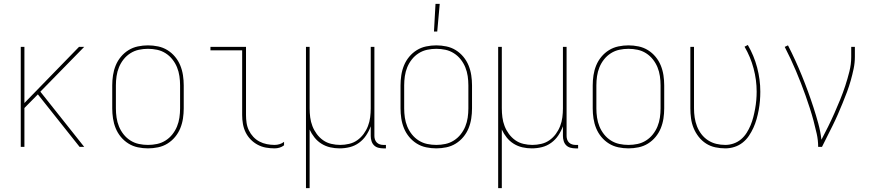

<svg xmlns="http://www.w3.org/2000/svg" viewBox="-20 -764 4540 999"><path d="M418 0H394L177 -273L107 -202V0H88V-520H107V-228L391 -520H418L190 -287Z M750 8Q724 8 697.5 2.5Q671 -3 648.5 -17Q626 -31 609 -51.5Q592 -72 582 -96.5Q572 -121 568 -147.5Q564 -174 564 -200V-320Q564 -346 568 -372.5Q572 -399 582 -423.5Q592 -448 609 -468.5Q626 -489 648.5 -503Q671 -517 697.5 -522.5Q724 -528 750 -528Q776 -528 802.5 -522.5Q829 -517 851.5 -503Q874 -489 891 -468.5Q908 -448 918 -423.5Q928 -399 932 -372.5Q936 -346 936 -320V-200Q936 -174 932 -147.5Q928 -121 918 -96.5Q908 -72 891 -51.5Q874 -31 851.5 -17Q829 -3 802.5 2.5Q776 8 750 8ZM750 -10Q774 -10 797.5 -15Q821 -20 841.5 -33Q862 -46 877 -65Q892 -84 901 -106Q910 -128 913.5 -152Q917 -176 917 -200V-320Q917 -344 913.5 -368Q910 -392 901 -414Q892 -436 877 -455Q862 -474 841.5 -487Q821 -500 797.5 -505Q774 -510 750 -510Q726 -510 702.5 -505Q679 -500 658.5 -487Q638 -474 623 -455Q608 -436 599 -414Q590 -392 586.5 -368Q583 -344 583 -320V-200Q583 -176 586.5 -152Q590 -128 599 -106Q608 -84 623 -65Q638 -46 658.5 -33Q679 -20 702.5 -15Q726 -10 750 -10Z M1409 8Q1386 8 1363.5 4Q1341 0 1320.5 -11Q1300 -22 1284 -38.5Q1268 -55 1258 -75.5Q1248 -96 1244 -119Q1240 -142 1240 -165V-502H1075V-520H1260V-165Q1260 -145 1263 -124.5Q1266 -104 1275 -85.5Q1284 -67 1298 -52Q1312 -37 1330 -27.5Q1348 -18 1368.5 -14Q1389 -10 1409 -10Q1422 -10 1435 -14Q1448 -18 1458 -26V-8Q1448 0 1435 4Q1422 8 1409 8Z M1572 215V-520H1591V-200Q1591 -177 1594 -153.5Q1597 -130 1605.5 -108Q1614 -86 1628 -67Q1642 -48 1661 -34.5Q1680 -21 1703.5 -15.5Q1727 -10 1750 -10Q1773 -10 1796.5 -15.5Q1820 -21 1839 -34.5Q1858 -48 1872 -67Q1886 -86 1894.5 -108Q1903 -130 1906 -153.5Q1909 -177 1909 -200V-520H1928V-56Q1928 -47 1931 -38Q1934 -29 1940.5 -22.5Q1947 -16 1956 -13Q1965 -10 1974 -10H1988V8H1974Q1961 8 1948 4.5Q1935 1 1926 -8Q1917 -17 1913 -30Q1909 -43 1909 -56V-107Q1900 -82 1885 -59.5Q1870 -37 1848 -21Q1826 -5 1800 1.5Q1774 8 1747 8Q1722 8 1698 2.5Q1674 -3 1653 -16Q1632 -29 1616.5 -48.5Q1601 -68 1591 -90V215Z M2250 8Q2224 8 2197.5 2.5Q2171 -3 2148.5 -17Q2126 -31 2109 -51.5Q2092 -72 2082 -96.5Q2072 -121 2068 -147.5Q2064 -174 2064 -200V-320Q2064 -346 2068 -372.5Q2072 -399 2082 -423.5Q2092 -448 2109 -468.5Q2126 -489 2148.5 -503Q2171 -517 2197.5 -522.5Q2224 -528 2250 -528Q2276 -528 2302.5 -522.5Q2329 -517 2351.5 -503Q2374 -489 2391 -468.5Q2408 -448 2418 -423.5Q2428 -399 2432 -372.5Q2436 -346 2436 -320V-200Q2436 -174 2432 -147.5Q2428 -121 2418 -96.5Q2408 -72 2391 -51.5Q2374 -31 2351.5 -17Q2329 -3 2302.5 2.5Q2276 8 2250 8ZM2250 -10Q2274 -10 2297.5 -15Q2321 -20 2341.5 -33Q2362 -46 2377 -65Q2392 -84 2401 -106Q2410 -128 2413.5 -152Q2417 -176 2417 -200V-320Q2417 -344 2413.5 -368Q2410 -392 2401 -414Q2392 -436 2377 -455Q2362 -474 2341.5 -487Q2321 -500 2297.5 -505Q2274 -510 2250 -510Q2226 -510 2202.5 -505Q2179 -500 2158.5 -487Q2138 -474 2123 -455Q2108 -436 2099 -414Q2090 -392 2086.5 -368Q2083 -344 2083 -320V-200Q2083 -176 2086.5 -152Q2090 -128 2099 -106Q2108 -84 2123 -65Q2138 -46 2158.5 -33Q2179 -20 2202.5 -15Q2226 -10 2250 -10ZM2238 -600 2246 -744H2268L2255 -600Z M2572 215V-520H2591V-200Q2591 -177 2594 -153.5Q2597 -130 2605.5 -108Q2614 -86 2628 -67Q2642 -48 2661 -34.5Q2680 -21 2703.5 -15.5Q2727 -10 2750 -10Q2773 -10 2796.5 -15.5Q2820 -21 2839 -34.5Q2858 -48 2872 -67Q2886 -86 2894.5 -108Q2903 -130 2906 -153.5Q2909 -177 2909 -200V-520H2928V-56Q2928 -47 2931 -38Q2934 -29 2940.5 -22.5Q2947 -16 2956 -13Q2965 -10 2974 -10H2988V8H2974Q2961 8 2948 4.5Q2935 1 2926 -8Q2917 -17 2913 -30Q2909 -43 2909 -56V-107Q2900 -82 2885 -59.5Q2870 -37 2848 -21Q2826 -5 2800 1.5Q2774 8 2747 8Q2722 8 2698 2.5Q2674 -3 2653 -16Q2632 -29 2616.5 -48.5Q2601 -68 2591 -90V215Z M3250 8Q3224 8 3197.5 2.5Q3171 -3 3148.5 -17Q3126 -31 3109 -51.5Q3092 -72 3082 -96.5Q3072 -121 3068 -147.5Q3064 -174 3064 -200V-320Q3064 -346 3068 -372.5Q3072 -399 3082 -423.5Q3092 -448 3109 -468.5Q3126 -489 3148.5 -503Q3171 -517 3197.5 -522.5Q3224 -528 3250 -528Q3276 -528 3302.5 -522.5Q3329 -517 3351.5 -503Q3374 -489 3391 -468.5Q3408 -448 3418 -423.5Q3428 -399 3432 -372.5Q3436 -346 3436 -320V-200Q3436 -174 3432 -147.5Q3428 -121 3418 -96.5Q3408 -72 3391 -51.5Q3374 -31 3351.5 -17Q3329 -3 3302.5 2.5Q3276 8 3250 8ZM3250 -10Q3274 -10 3297.5 -15Q3321 -20 3341.5 -33Q3362 -46 3377 -65Q3392 -84 3401 -106Q3410 -128 3413.5 -152Q3417 -176 3417 -200V-320Q3417 -344 3413.5 -368Q3410 -392 3401 -414Q3392 -436 3377 -455Q3362 -474 3341.5 -487Q3321 -500 3297.5 -505Q3274 -510 3250 -510Q3226 -510 3202.5 -505Q3179 -500 3158.5 -487Q3138 -474 3123 -455Q3108 -436 3099 -414Q3090 -392 3086.5 -368Q3083 -344 3083 -320V-200Q3083 -176 3086.5 -152Q3090 -128 3099 -106Q3108 -84 3123 -65Q3138 -46 3158.5 -33Q3179 -20 3202.5 -15Q3226 -10 3250 -10Z M3754 8Q3728 8 3702 2.5Q3676 -3 3654 -17Q3632 -31 3615.5 -52Q3599 -73 3589 -97.5Q3579 -122 3575.5 -148Q3572 -174 3572 -200V-520H3591V-200Q3591 -176 3594.5 -152.5Q3598 -129 3606.5 -107Q3615 -85 3629.5 -66Q3644 -47 3664 -34Q3684 -21 3707 -15.5Q3730 -10 3754 -10Q3776 -10 3797.5 -17.5Q3819 -25 3836 -39.5Q3853 -54 3865 -73Q3877 -92 3885.5 -112.5Q3894 -133 3899.5 -154.5Q3905 -176 3909 -198Q3913 -220 3915 -242.5Q3917 -265 3917 -287Q3917 -348 3901 -408Q3885 -468 3854 -521L3871 -530Q3903 -475 3919.5 -412.5Q3936 -350 3936 -287Q3936 -263 3934 -239Q3932 -215 3927.5 -191Q3923 -167 3916.5 -144Q3910 -121 3900 -99Q3890 -77 3876.5 -57Q3863 -37 3844 -22Q3825 -7 3801.5 0.5Q3778 8 3754 8Z M4237 0Q4237 -34 4229.5 -68Q4222 -102 4213 -135.5Q4204 -169 4193.5 -201.5Q4183 -234 4171.5 -266.5Q4160 -299 4147.5 -331Q4135 -363 4121.5 -395Q4108 -427 4093.5 -458Q4079 -489 4063 -520L4080 -528Q4100 -489 4118 -449.5Q4136 -410 4152.5 -369.5Q4169 -329 4184 -288Q4199 -247 4212.5 -205.5Q4226 -164 4237.5 -122Q4249 -80 4254 -37Q4272 -71 4289 -105.5Q4306 -140 4321.5 -175Q4337 -210 4351.5 -245.5Q4366 -281 4378 -317.5Q4390 -354 4399.5 -392Q4409 -430 4409 -468V-520H4428V-468Q4428 -437 4421.5 -406Q4415 -375 4406.5 -345Q4398 -315 4387 -285.5Q4376 -256 4364 -227Q4352 -198 4339.5 -169Q4327 -140 4313 -112Q4299 -84 4285 -56Q4271 -28 4257 0Z"/></svg>

Font: Iosevka Thin
Style: Regular
Weight: 100
Monospace: yes
Designer: Belleve Invis
Foundry: Belleve Invis
Version: Version 32.5.0; ttfautohint (v1.8.4)